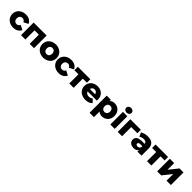

<svg xmlns="http://www.w3.org/2000/svg" viewBox="670 -3220 5832 5832"><g transform="rotate(45 3586.0 -304.0)"><path d="M335 9C457 9 551 -46 589 -139L444 -214C418 -162 379 -141 334 -141C268 -141 215 -187 215 -271C215 -355 268 -401 334 -401C379 -401 418 -379 444 -328L589 -403C551 -496 457 -551 335 -551C154 -551 25 -435 25 -271C25 -107 154 9 335 9Z M856 -393H1041V0H1227V-542H669V0H856Z M1623 9C1801 9 1928 -108 1928 -271C1928 -435 1801 -551 1623 -551C1446 -551 1317 -435 1317 -271C1317 -108 1446 9 1623 9ZM1623 -141C1557 -141 1507 -188 1507 -271C1507 -354 1557 -401 1623 -401C1688 -401 1738 -354 1738 -271C1738 -188 1688 -141 1623 -141Z M2288 9C2410 9 2504 -46 2542 -139L2397 -214C2371 -162 2332 -141 2287 -141C2221 -141 2168 -187 2168 -271C2168 -355 2221 -401 2287 -401C2332 -401 2371 -379 2397 -328L2542 -403C2504 -496 2410 -551 2288 -551C2107 -551 1978 -435 1978 -271C1978 -107 2107 9 2288 9Z M2930 -393H3105V-542H2568V-393H2743V0H2930Z M3305 -322C3315 -381 3358 -417 3418 -417C3477 -417 3520 -380 3530 -322ZM3437 9C3539 9 3615 -21 3667 -79L3568 -182C3531 -150 3496 -135 3442 -135C3372 -135 3323 -167 3308 -223H3703C3704 -238 3706 -256 3706 -270C3706 -448 3576 -551 3416 -551C3246 -551 3119 -435 3119 -271C3119 -110 3244 9 3437 9Z M4108 -141C4043 -141 3992 -188 3992 -271C3992 -354 4043 -401 4108 -401C4173 -401 4224 -354 4224 -271C4224 -188 4173 -141 4108 -141ZM3996 -48C4032 -10 4083 9 4147 9C4295 9 4413 -99 4413 -271C4413 -443 4295 -551 4147 -551C4076 -551 4023 -530 3987 -487V-542H3808V194H3996Z M4694 0V-542H4506V0ZM4600 -603C4669 -603 4715 -647 4715 -706C4715 -762 4669 -802 4600 -802C4531 -802 4485 -759 4485 -703C4485 -646 4531 -603 4600 -603Z M5010 -393H5275V-542H4823V0H5010Z M5658 -174C5642 -131 5605 -110 5562 -110C5517 -110 5490 -133 5490 -165C5490 -199 5512 -221 5574 -221H5658ZM5511 9C5589 9 5643 -18 5670 -69V0H5845V-301C5845 -473 5745 -551 5570 -551C5484 -551 5393 -528 5331 -487L5394 -360C5432 -389 5490 -407 5543 -407C5618 -407 5655 -376 5658 -320H5548C5381 -320 5309 -257 5309 -157C5309 -64 5381 9 5511 9Z M6269 -393H6444V-542H5907V-393H6082V0H6269Z M6692 0 6920 -288V0H7107V-542H6935L6706 -255V-542H6519V0Z"/></g></svg>

Font: Montserrat-Alt1 ExtBd
Style: Regular
Weight: 800
Designer: Differentunic
Foundry: Differentunic
Version: Version 7.222